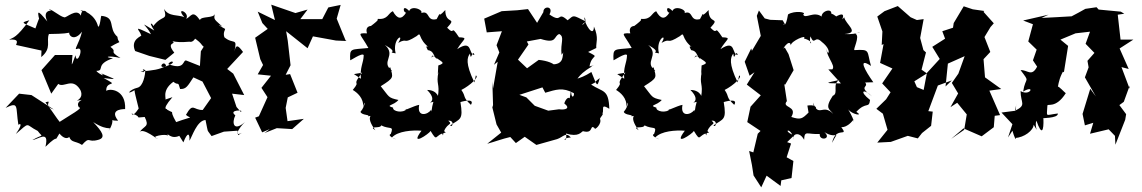

<svg xmlns="http://www.w3.org/2000/svg" viewBox="-20 -587 4899 824"><path d="M341 -160C354 -167 299 -155 319 -126C341 -126 277 -91 236 -64C224 -78 199 -118 175 -148C211 -159 159 -134 211 -117L115 -179L62 -185L4 -124C63 -152 46 -131 59 -50C56 -53 88 -69 48 -12C112 -67 86 -53 142 -25C164 6 169 -15 119 14C143 12 193 -32 175 43C242 -22 206 35 235 -14C273 32 295 -17 273 -21C278 31 301 14 332 35C368 -5 353 27 402 13C435 4 420 -21 380 -63C453 -16 460 -54 445 -22C485 -90 436 -68 487 -69C443 -124 522 -118 517 -119C521 -202 452 -209 436 -197C433 -245 499 -212 425 -252C488 -245 479 -244 415 -272C441 -248 380 -286 397 -283C429 -285 388 -311 465 -337C421 -342 447 -350 497 -338C441 -372 488 -360 454 -386C512 -421 488 -391 484 -429C442 -466 479 -513 415 -519C413 -521 409 -468 401 -473C388 -525 339 -544 325 -542C382 -511 331 -569 327 -520C308 -555 263 -507 255 -513C237 -516 194 -554 191 -545C226 -536 154 -557 183 -495C136 -552 138 -543 155 -477C156 -541 147 -506 132 -465C72 -491 68 -489 106 -500C50 -423 36 -426 19 -417C62 -420 53 -406 49 -394C85 -386 122 -378 158 -370L157 -342C204 -381 177 -410 190 -441C258 -442 266 -444 292 -450C258 -465 286 -391 332 -451C320 -401 295 -371 310 -377C346 -392 309 -299 304 -350C280 -283 290 -316 291 -351H216L158 -286L200 -185L230 -227C254 -208 289 -256 323 -204C323 -204 344 -173 310 -155Z M995 -128 976 -185 1028 -179 981 -271 955 -291 1023 -364C1002 -393 993 -398 986 -366C1000 -429 982 -394 943 -427C936 -448 947 -458 946 -463C932 -470 901 -490 934 -473C904 -502 894 -502 903 -528C897 -507 844 -519 838 -501C806 -546 802 -517 779 -506C797 -534 730 -561 771 -513C747 -525 703 -514 684 -549C700 -494 677 -527 637 -474C643 -478 609 -507 642 -456C568 -500 608 -481 628 -440C540 -483 581 -458 586 -435C593 -433 537 -420 560 -368L621 -347L690 -330L728 -361C687 -412 746 -393 716 -414C706 -418 719 -401 793 -408C820 -400 835 -463 806 -429C863 -391 829 -398 878 -372C870 -410 862 -401 842 -367L838 -304L780 -327C763 -333 777 -283 702 -312C714 -330 731 -322 716 -313C642 -273 683 -339 693 -304C663 -288 638 -285 583 -280C621 -269 573 -299 604 -286C603 -269 596 -215 568 -210C537 -203 515 -174 561 -202C549 -218 569 -148 575 -122C580 -128 550 -80 545 -100C597 -84 549 -80 601 -85C623 -41 600 -50 578 -19C593 -43 662 17 656 8C616 -1 697 -15 700 -4C695 -26 712 20 759 -9C731 -30 741 -18 767 24C785 -22 795 -16 793 17C804 1 825 -70 862 -72C875 -12 865 -36 888 -3L941 -22L999 -26L1002 -7L1018 -17C982 2 1004 -37 1031 -63C982 -20 974 -60 990 -92C957 -117 1032 -116 1013 -107ZM687 -159C700 -157 668 -195 724 -236C747 -217 743 -242 753 -205C779 -204 785 -217 810 -255L849 -237L886 -166L850 -115C809 -114 809 -149 778 -94C799 -75 816 -92 736 -63C699 -127 740 -92 696 -117C706 -123 664 -105 720 -170Z M1463 -414 1425 -507 1442 -566 1389 -555 1361 -501 1373 -505H1269L1300 -546L1248 -531L1144 -567L1160 -501L1086 -537L1106 -488L1129 -463L1075 -425L1097 -333L1109 -308L1086 -268L1143 -262L1102 -210L1128 -170L1091 -88L1075 -82L1105 -19L1138 -33L1115 -16L1168 -37L1234 -33L1284 -77L1214 -67L1206 -124L1215 -169L1257 -189L1225 -269L1206 -266L1227 -307L1215 -412L1208 -453L1300 -380L1323 -431L1422 -413L1467 -411Z M1499 -269 1534 -275C1483 -210 1533 -248 1494 -201C1511 -191 1543 -166 1538 -126C1548 -169 1550 -133 1527 -107C1533 -91 1570 -96 1559 -88C1589 -92 1542 -93 1591 -28C1557 -49 1613 -33 1616 -49C1652 -30 1672 -50 1657 -12C1633 -3 1713 25 1662 3C1688 -25 1750 -29 1789 -26C1735 46 1822 -13 1828 -25C1860 28 1843 -10 1893 -18C1874 -34 1861 -53 1881 -6C1891 -63 1928 -48 1904 -69C1932 -72 1922 -36 1912 -49C1955 -78 1969 -71 1956 -149C1956 -149 2021 -169 2001 -137C1963 -173 1982 -169 1960 -201C1998 -220 2039 -259 2022 -263L2016 -233C1976 -316 1985 -341 1997 -357C2001 -318 2008 -380 2016 -351C1989 -353 2010 -421 1942 -376C1969 -421 1992 -425 1950 -427C1910 -488 1936 -430 1899 -468C1944 -517 1891 -479 1891 -544C1848 -497 1881 -556 1854 -505C1803 -492 1832 -558 1771 -523C1823 -534 1748 -571 1736 -540C1705 -572 1710 -531 1723 -533C1704 -502 1685 -504 1666 -539C1646 -531 1645 -502 1602 -506C1592 -500 1623 -513 1566 -471C1594 -476 1542 -485 1555 -444C1508 -445 1527 -443 1561 -381C1486 -373 1480 -383 1483 -329C1479 -323 1536 -364 1541 -350C1540 -315 1524 -300 1529 -249ZM1859 -269 1862 -280C1850 -222 1869 -231 1859 -171C1865 -159 1861 -201 1813 -201C1869 -145 1796 -141 1840 -150C1823 -91 1841 -87 1830 -116C1818 -95 1768 -81 1779 -137C1761 -135 1691 -101 1727 -120C1709 -99 1664 -109 1667 -125C1631 -136 1669 -133 1690 -158C1644 -168 1652 -170 1614 -217C1673 -254 1667 -254 1655 -298L1639 -291C1657 -283 1642 -274 1662 -284C1611 -322 1683 -348 1632 -394C1700 -356 1633 -366 1678 -358C1662 -422 1719 -449 1689 -403C1732 -427 1706 -393 1768 -432C1792 -454 1769 -422 1825 -380C1837 -371 1795 -408 1816 -372C1843 -368 1838 -348 1855 -333C1843 -366 1815 -320 1837 -349C1877 -320 1896 -318 1861 -306Z M2539 -381C2537 -405 2551 -423 2529 -473C2528 -420 2486 -488 2488 -513C2507 -486 2455 -466 2494 -495C2435 -524 2445 -523 2416 -500C2369 -542 2396 -484 2338 -525C2358 -561 2311 -564 2312 -535L2285 -489L2246 -548L2200 -543L2133 -539L2058 -507L2069 -448L2134 -453L2111 -393L2123 -362L2100 -309L2116 -322L2096 -207L2093 -238L2096 -136L2093 -126L2111 -53L2131 -18L2071 30C2104 21 2135 9 2170 1L2194 27L2232 0L2282 35L2371 10C2398 1 2407 -22 2430 3C2379 6 2418 33 2409 -14C2464 3 2474 -21 2482 -24C2530 -11 2509 -56 2532 -37C2530 -25 2565 -55 2555 -77C2556 -86 2589 -111 2541 -97C2596 -84 2540 -155 2595 -120C2592 -206 2568 -190 2517 -224C2552 -242 2519 -226 2554 -252C2542 -207 2542 -221 2518 -278C2462 -242 2438 -250 2434 -240C2469 -240 2445 -258 2521 -302C2499 -304 2553 -309 2510 -302C2519 -358 2558 -336 2504 -364ZM2425 -165C2413 -176 2398 -139 2403 -142C2428 -123 2409 -114 2379 -118L2333 -112L2275 -133L2239 -169L2209 -180L2308 -212L2320 -189C2366 -202 2394 -214 2443 -187C2446 -173 2430 -157 2431 -203ZM2398 -362C2392 -353 2405 -307 2344 -311C2378 -284 2372 -322 2292 -330L2242 -294L2203 -331L2248 -396L2241 -409L2300 -420C2372 -397 2355 -432 2380 -441C2405 -428 2384 -404 2390 -352Z M2629 -269 2664 -275C2613 -210 2663 -248 2624 -201C2641 -191 2673 -166 2668 -126C2678 -169 2680 -133 2657 -107C2663 -91 2700 -96 2689 -88C2719 -92 2672 -93 2721 -28C2687 -49 2743 -33 2746 -49C2782 -30 2802 -50 2787 -12C2763 -3 2843 25 2792 3C2818 -25 2880 -29 2919 -26C2865 46 2952 -13 2958 -25C2990 28 2973 -10 3023 -18C3004 -34 2991 -53 3011 -6C3021 -63 3058 -48 3034 -69C3062 -72 3052 -36 3042 -49C3085 -78 3099 -71 3086 -149C3086 -149 3151 -169 3131 -137C3093 -173 3112 -169 3090 -201C3128 -220 3169 -259 3152 -263L3146 -233C3106 -316 3115 -341 3127 -357C3131 -318 3138 -380 3146 -351C3119 -353 3140 -421 3072 -376C3099 -421 3122 -425 3080 -427C3040 -488 3066 -430 3029 -468C3074 -517 3021 -479 3021 -544C2978 -497 3011 -556 2984 -505C2933 -492 2962 -558 2901 -523C2953 -534 2878 -571 2866 -540C2835 -572 2840 -531 2853 -533C2834 -502 2815 -504 2796 -539C2776 -531 2775 -502 2732 -506C2722 -500 2753 -513 2696 -471C2724 -476 2672 -485 2685 -444C2638 -445 2657 -443 2691 -381C2616 -373 2610 -383 2613 -329C2609 -323 2666 -364 2671 -350C2670 -315 2654 -300 2659 -249ZM2989 -269 2992 -280C2980 -222 2999 -231 2989 -171C2995 -159 2991 -201 2943 -201C2999 -145 2926 -141 2970 -150C2953 -91 2971 -87 2960 -116C2948 -95 2898 -81 2909 -137C2891 -135 2821 -101 2857 -120C2839 -99 2794 -109 2797 -125C2761 -136 2799 -133 2820 -158C2774 -168 2782 -170 2744 -217C2803 -254 2797 -254 2785 -298L2769 -291C2787 -283 2772 -274 2792 -284C2741 -322 2813 -348 2762 -394C2830 -356 2763 -366 2808 -358C2792 -422 2849 -449 2819 -403C2862 -427 2836 -393 2898 -432C2922 -454 2899 -422 2955 -380C2967 -371 2925 -408 2946 -372C2973 -368 2968 -348 2985 -333C2973 -366 2945 -320 2967 -349C3007 -320 3026 -318 2991 -306Z M3352 -477 3339 -500 3285 -502 3262 -508 3237 -542 3228 -519 3245 -433 3207 -369 3204 -379 3176 -322 3197 -262 3218 -277 3185 -224 3245 -178 3201 -129 3187 -63 3244 -25 3232 -13 3213 67 3195 61 3207 121 3214 166 3247 217 3270 167 3330 211 3333 187 3377 177 3385 104 3356 88 3375 29 3358 23 3388 -6C3332 -28 3376 -45 3387 12C3376 -10 3410 -27 3431 13C3433 -30 3443 -9 3498 -12C3495 20 3552 10 3518 -20C3573 15 3583 -37 3551 26C3567 -49 3624 5 3591 -41C3583 -45 3609 -29 3644 -75C3636 -64 3659 -50 3620 -118C3635 -96 3689 -86 3655 -107C3698 -153 3709 -119 3714 -158C3663 -198 3688 -208 3723 -173C3659 -220 3711 -210 3693 -233L3728 -234C3691 -286 3660 -343 3718 -304C3699 -369 3717 -376 3648 -372C3637 -369 3674 -433 3651 -442C3694 -461 3661 -436 3604 -441C3673 -446 3609 -482 3603 -513C3579 -482 3626 -549 3566 -515C3606 -486 3534 -551 3545 -520C3560 -555 3506 -543 3506 -516C3472 -541 3435 -503 3427 -525C3445 -535 3390 -543 3362 -525C3351 -460 3341 -485 3341 -485ZM3450 -104C3423 -77 3416 -72 3376 -85C3405 -134 3332 -123 3357 -153L3346 -225L3350 -224L3386 -286L3364 -355L3348 -383C3329 -363 3369 -427 3374 -392C3373 -411 3446 -441 3430 -422C3485 -407 3448 -380 3458 -431C3477 -387 3475 -439 3507 -407C3556 -369 3530 -339 3527 -380C3526 -337 3582 -293 3540 -284C3547 -287 3564 -291 3535 -289L3589 -229C3523 -230 3513 -229 3583 -244C3549 -227 3581 -186 3554 -176C3517 -120 3541 -119 3556 -98C3511 -145 3494 -79 3469 -147C3478 -93 3503 -143 3445 -134Z M4073 -488 4070 -468 4024 -453 4036 -421 3981 -386 4013 -334 3958 -274 3944 -201 3915 -213 3904 -238 3958 -272 3935 -288 3954 -362 3943 -372 3929 -424 3944 -505 3915 -501 3888 -513 3833 -561 3776 -539 3745 -516 3767 -452 3764 -394 3772 -398 3757 -317 3810 -293 3766 -229 3802 -191 3783 -161 3741 -120 3769 -99 3789 -30 3745 25 3803 22 3876 -4 3919 7 3937 -16 3976 -47 3983 -108 3964 -110 4005 -220 4065 -242 4038 -216 4048 -314 4120 -346 4093 -271 4065 -231 4092 -186 4059 -127 4088 -146 4129 -96 4118 -30 4062 9 4115 -36 4193 -2C4211 -15 4228 -28 4245 -41L4249 -90L4272 -93L4226 -198L4277 -205L4206 -256L4208 -247L4201 -333L4230 -364L4205 -428L4231 -471L4245 -487L4201 -536L4204 -540L4155 -547L4116 -560C4102 -536 4087 -512 4073 -488Z M4805 -528 4790 -537 4695 -546 4686 -556 4638 -549C4618 -538 4599 -527 4579 -517L4509 -513L4450 -510L4480 -524L4371 -499L4413 -483L4393 -409L4429 -374L4413 -328L4431 -301C4407 -255 4390 -288 4360 -286C4403 -229 4381 -261 4371 -194C4424 -226 4403 -172 4360 -196C4360 -144 4387 -137 4337 -112C4345 -155 4340 -154 4340 -112L4278 -104L4325 -54L4306 3L4325 -26C4342 33 4344 -1 4336 5C4375 4 4416 -28 4416 -52C4444 -7 4417 -41 4428 -69C4451 -2 4460 -25 4458 -78C4441 -82 4522 -77 4520 -100C4463 -93 4473 -82 4475 -133C4474 -145 4510 -118 4554 -187C4550 -189 4520 -222 4520 -214C4524 -236 4529 -260 4548 -290C4516 -304 4503 -298 4546 -277L4564 -390L4531 -417L4596 -444L4658 -451L4639 -399L4677 -360L4647 -326L4652 -298L4636 -255L4683 -173L4659 -206L4626 -98L4636 -49L4672 -60L4658 -13L4738 -32L4765 -4L4767 34L4809 -73L4813 -97L4784 -136L4803 -150L4828 -219V-206L4793 -299L4824 -291L4785 -379L4844 -417H4789L4777 -524Z"/></svg>

Font: Asimov Aggro
Style: Medium
Weight: 500
Designer: Google
Version: Version 2.000980; 2014